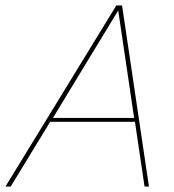

<svg xmlns="http://www.w3.org/2000/svg" viewBox="-66 -680 633 700"><path d="M-46 0 358 -660H379L477 0H461L426 -236H117L-27 0ZM127 -250H423L365 -642Z"/></svg>

Font: Kantumruy Pro Thin
Style: Italic
Weight: 250
Italic angle: -13°
Version: Version 1.002